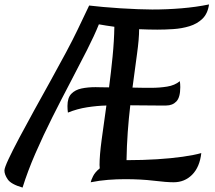

<svg xmlns="http://www.w3.org/2000/svg" viewBox="-38 -815 972 868"><path d="M64 33Q12 18 -3 -4Q-18 -26 -18 -44Q-18 -56 0.5 -95.5Q19 -135 49.5 -192.5Q80 -250 117 -317Q154 -384 191.5 -451.5Q229 -519 261 -579Q293 -639 313 -681L365 -790Q391 -787 428 -783.5Q465 -780 506.5 -777.5Q548 -775 585.5 -773.5Q623 -772 650 -772Q717 -772 783 -777.5Q849 -783 907 -795Q901 -753 877 -730Q853 -707 818.5 -696.5Q784 -686 746 -683.5Q708 -681 673 -681Q635 -681 591 -683Q591 -640 581.5 -571.5Q572 -503 561 -419Q591 -418 614.5 -418Q638 -418 647 -418Q683 -418 717.5 -423.5Q752 -429 775 -448Q776 -442 776.5 -435Q777 -428 777 -421Q777 -375 759.5 -356.5Q742 -338 713 -338Q701 -338 672.5 -338Q644 -338 611 -338.5Q578 -339 551 -339Q544 -280 539.5 -217.5Q535 -155 534 -91H539Q607 -91 671.5 -95Q736 -99 788.5 -106.5Q841 -114 872 -123Q865 -60 831 -25.5Q797 9 747 9Q715 9 657.5 2Q600 -5 527 -5Q490 -5 451 -2Q412 1 372 9Q374 -1 383 -19Q392 -37 413 -54Q412 -61 412 -69Q412 -112 421.5 -183Q431 -254 443 -338Q401 -337 356 -330Q311 -323 269 -306Q268 -313 267.5 -320.5Q267 -328 267 -336Q267 -373 284.5 -391Q302 -409 330.5 -415Q359 -421 394 -421Q401 -421 417 -420.5Q433 -420 455 -420Q464 -489 471 -559.5Q478 -630 479 -694Q442 -699 409 -705Q389 -655 355 -588Q321 -521 280.5 -444Q240 -367 199 -285.5Q158 -204 122.5 -122.5Q87 -41 64 33Z"/></svg>

Font: Merienda Medium
Style: Regular
Weight: 500
Designer: Eduardo Rodriguez Tunni
Foundry: Eduardo Rodriguez Tunni
Version: Version 2.001; ttfautohint (v1.8.4.7-5d5b)